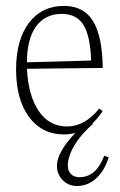

<svg xmlns="http://www.w3.org/2000/svg" viewBox="-20 -433 404 647"><path d="M287.1 -229Q284.2 -312.5 261 -349.4Q237.8 -386.2 188 -386.2Q132.3 -386.2 101.6 -344Q70.8 -301.8 70.8 -223.1ZM34.2 -199.2Q34.2 -298.3 77.4 -355.7Q120.6 -413.1 195.8 -413.1Q261.2 -413.1 293 -362.8Q324.7 -312.5 326.2 -204.1L70.8 -201.2Q75.2 -111.3 110.4 -59.1Q145.5 -6.8 206.1 -6.8Q265.6 -6.8 314 -66.9L326.2 -59.1Q308.1 -31.7 291 -17.1H294.9Q227.1 42.5 211.9 100.1Q201.2 141.6 224.1 157.7Q233.9 164.1 248 164.1Q304.2 164.1 331.1 91.8L346.2 97.2Q332.5 142.1 304.2 168Q275.9 193.8 238.8 193.8Q210.9 193.8 191.4 174.1Q171.9 154.3 171.9 126Q171.9 79.6 233.9 15.1Q213.4 20 195.8 20Q121.1 20 77.6 -39.1Q34.2 -98.1 34.2 -199.2Z"/></svg>

Font: Halibut Cnd Thin
Style: Regular
Weight: 250
Width: 3
Designer: Matteo Maggi
Foundry: Collletttivo
Version: Version 3.080 | FøM Fix